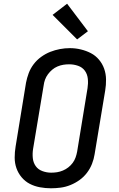

<svg xmlns="http://www.w3.org/2000/svg" viewBox="-20 -1005 640 1033"><path d="M254 8Q224 8 194.5 2.5Q165 -3 140 -16Q115 -29 96.5 -51Q78 -73 68.5 -100Q59 -127 59 -157Q59 -187 64 -217L120 -560Q125 -586 134.5 -611.5Q144 -637 161 -659.5Q178 -682 201.5 -699Q225 -716 250.5 -726Q276 -736 302.5 -741Q329 -746 356 -746Q386 -746 415 -739Q444 -732 469 -719Q494 -706 512.5 -684Q531 -662 540.5 -635Q550 -608 550.5 -578Q551 -548 546 -518L489 -175Q485 -149 475 -123.5Q465 -98 448 -75.5Q431 -53 408 -36.5Q385 -20 359 -9.5Q333 1 306.5 4.5Q280 8 254 8ZM255 -76Q255 -76 255.5 -76Q256 -76 256 -76Q272 -76 287.5 -78.5Q303 -81 318.5 -87.5Q334 -94 347.5 -104.5Q361 -115 371 -128.5Q381 -142 386.5 -157.5Q392 -173 395 -189L451 -531Q455 -556 452.5 -581Q450 -606 436.5 -624.5Q423 -643 400 -651Q377 -659 352 -659Q336 -659 320.5 -656.5Q305 -654 289.5 -647.5Q274 -641 261 -630Q248 -619 238 -605.5Q228 -592 222.5 -577Q217 -562 215 -546L158 -204Q154 -179 156.5 -154.5Q159 -130 172 -111.5Q185 -93 208 -84.5Q231 -76 255 -76ZM395 -793 263 -925 341 -985 453 -837Z"/></svg>

Font: Iosevka Curly Slab MdExObl
Style: Regular
Weight: 500
Width: 7
Italic angle: -9°
Monospace: yes
Designer: Belleve Invis
Foundry: Belleve Invis
Version: Version 11.1.0; ttfautohint (v1.8.3)